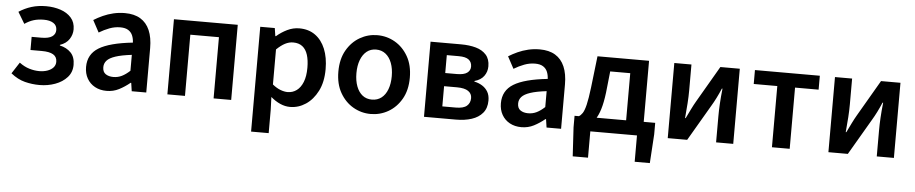

<svg xmlns="http://www.w3.org/2000/svg" viewBox="-41 -779 5958 1250"><g transform="rotate(5 2938.0 -154.5)"><path d="M220 12Q171 12 124 0Q77 -12 32 -48L80 -122Q112 -98 145.5 -88Q179 -78 210 -78Q240 -78 264 -86.5Q288 -95 302 -110.5Q316 -126 316 -148Q316 -180 291 -195Q266 -210 216 -210H142V-296H206Q253 -296 275.5 -311.5Q298 -327 298 -354Q298 -384 274.5 -399Q251 -414 212 -414Q175 -414 145.5 -405Q116 -396 87 -376L42 -451Q80 -476 123.5 -489.5Q167 -503 219 -503Q270 -503 313.5 -488.5Q357 -474 383.5 -444Q410 -414 410 -368Q410 -334 390.5 -304Q371 -274 330 -260V-256Q375 -246 402.5 -217.5Q430 -189 430 -138Q430 -90 400 -56.5Q370 -23 322 -5.5Q274 12 220 12Z M658 12Q615 12 582 -6Q549 -24 530.5 -56.5Q512 -89 512 -132Q512 -215 581.5 -257.5Q651 -300 802 -316Q801 -341 792.5 -362Q784 -383 764.5 -395.5Q745 -408 712 -408Q676 -408 641.5 -395Q607 -382 574 -362L532 -440Q559 -457 591 -471.5Q623 -486 659 -494.5Q695 -503 734 -503Q795 -503 835.5 -478.5Q876 -454 896.5 -406.5Q917 -359 917 -290V0H822L814 -54H810Q776 -26 739 -7Q702 12 658 12ZM694 -82Q724 -82 749.5 -94.5Q775 -107 802 -132V-236Q735 -228 696 -215Q657 -202 640.5 -183.5Q624 -165 624 -140Q624 -109 644 -95.5Q664 -82 694 -82Z M1055 0V-491H1472V0H1357V-400H1170V0Z M1619 194V-491H1714L1722 -439H1726Q1757 -466 1795 -484.5Q1833 -503 1874 -503Q1935 -503 1978 -472Q2021 -441 2044 -385Q2067 -329 2067 -253Q2067 -169 2037 -110Q2007 -51 1959.5 -19.5Q1912 12 1857 12Q1825 12 1793 -2Q1761 -16 1731 -42L1734 40V194ZM1833 -83Q1866 -83 1892 -102Q1918 -121 1933 -158.5Q1948 -196 1948 -252Q1948 -301 1937 -336Q1926 -371 1902.5 -389.5Q1879 -408 1842 -408Q1815 -408 1789 -394.5Q1763 -381 1734 -353V-124Q1761 -102 1786.5 -92.5Q1812 -83 1833 -83Z M2384 12Q2323 12 2270 -18.5Q2217 -49 2184 -106.5Q2151 -164 2151 -245Q2151 -327 2184 -384.5Q2217 -442 2270 -472.5Q2323 -503 2384 -503Q2446 -503 2499 -472.5Q2552 -442 2585 -384.5Q2618 -327 2618 -245Q2618 -164 2585 -106.5Q2552 -49 2499 -18.5Q2446 12 2384 12ZM2384 -82Q2420 -82 2446 -102Q2472 -122 2486 -159Q2500 -196 2500 -245Q2500 -294 2486 -331Q2472 -368 2446 -388.5Q2420 -409 2384 -409Q2348 -409 2322.5 -388.5Q2297 -368 2283 -331Q2269 -294 2269 -245Q2269 -196 2283 -159Q2297 -122 2322.5 -102Q2348 -82 2384 -82Z M2732 0V-491H2931Q2986 -491 3028.5 -479Q3071 -467 3096 -439Q3121 -411 3121 -364Q3121 -328 3100.5 -300Q3080 -272 3039 -261V-257Q3068 -251 3091 -236.5Q3114 -222 3127.5 -199Q3141 -176 3141 -142Q3141 -92 3114.5 -60.5Q3088 -29 3043 -14.5Q2998 0 2941 0ZM2845 -296H2920Q2967 -296 2988 -311.5Q3009 -327 3009 -352Q3009 -381 2989 -397Q2969 -413 2923 -413H2845ZM2845 -78H2933Q2983 -78 3005 -97Q3027 -116 3027 -148Q3027 -177 3003 -193.5Q2979 -210 2929 -210H2845Z M3369 12Q3326 12 3293 -6Q3260 -24 3241.5 -56.5Q3223 -89 3223 -132Q3223 -215 3292.5 -257.5Q3362 -300 3513 -316Q3512 -341 3503.5 -362Q3495 -383 3475.5 -395.5Q3456 -408 3423 -408Q3387 -408 3352.5 -395Q3318 -382 3285 -362L3243 -440Q3270 -457 3302 -471.5Q3334 -486 3370 -494.5Q3406 -503 3445 -503Q3506 -503 3546.5 -478.5Q3587 -454 3607.5 -406.5Q3628 -359 3628 -290V0H3533L3525 -54H3521Q3487 -26 3450 -7Q3413 12 3369 12ZM3405 -82Q3435 -82 3460.5 -94.5Q3486 -107 3513 -132V-236Q3446 -228 3407 -215Q3368 -202 3351.5 -183.5Q3335 -165 3335 -140Q3335 -109 3355 -95.5Q3375 -82 3405 -82Z M3819 0V172H3719L3708 -17V-92H4235V-17L4223 172H4124V0ZM4045 -34V-400H3914L3899 -260Q3891 -195 3877.5 -151Q3864 -107 3844.5 -80Q3825 -53 3801 -40Q3777 -27 3751 -24L3736 -92Q3748 -98 3759.5 -115Q3771 -132 3780.5 -171.5Q3790 -211 3799 -285L3823 -491H4160V-34Z M4325 0V-491H4437V-322Q4437 -282 4434 -238Q4431 -194 4426 -140H4430Q4444 -169 4459.5 -200.5Q4475 -232 4488 -254L4626 -491H4753V0H4641V-170Q4641 -208 4643.5 -252.5Q4646 -297 4652 -352H4648Q4635 -321 4619.5 -290Q4604 -259 4590 -236L4452 0Z M5006 0V-400H4852V-491H5276V-400H5122V0Z M5375 0V-491H5487V-322Q5487 -282 5484 -238Q5481 -194 5476 -140H5480Q5494 -169 5509.5 -200.5Q5525 -232 5538 -254L5676 -491H5803V0H5691V-170Q5691 -208 5693.5 -252.5Q5696 -297 5702 -352H5698Q5685 -321 5669.5 -290Q5654 -259 5640 -236L5502 0Z"/></g></svg>

Font: Source Sans 3 SemiBold
Style: Regular
Weight: 600
Designer: Paul D. Hunt
Foundry: Adobe
Version: Version 3.046;hotconv 1.0.118;makeotfexe 2.5.65603